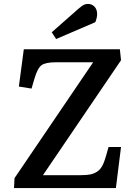

<svg xmlns="http://www.w3.org/2000/svg" viewBox="-20 -949 658 969"><path d="M377 -905.8Q392.6 -918.9 402.1 -924.1Q411.6 -929.2 423.8 -929.2Q443.8 -929.2 457 -915.3Q470.2 -901.4 470.2 -877.9Q470.2 -859.4 460.9 -836.9L263.2 -752L241.2 -786.1ZM590.8 -645 196.8 -64.9H386.2Q416 -64.9 434.6 -68.4Q453.1 -71.8 469.2 -82Q485.4 -92.3 495.8 -111.3Q506.3 -130.4 515.1 -162.1L527.8 -207H590.8L564.9 0H50.8L53.2 -49.8L450.2 -634.8H264.2Q210 -634.8 189.7 -619.9Q169.4 -605 153.8 -551.8L139.2 -502L75.2 -512.2L100.1 -700.2H585Z"/></svg>

Font: Literata Book SemiBold
Style: Italic
Weight: 600
Italic angle: -3°
Designer: Latin by Veronika Burian and Jose Scaglione. Greek by Irene Vlachou. Cyrillic by Vera Evstafieva
Foundry: TypeTogether
Version: Version 1.003;PS 001.003;hotconv 1.0.88;makeotf.lib2.5.64775